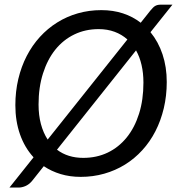

<svg xmlns="http://www.w3.org/2000/svg" viewBox="-20 -770 787 844"><path d="M713 -409.5Q713 -349 700 -294.2Q687 -239.5 663.2 -193.2Q639.5 -147 605.5 -109.8Q571.5 -72.5 529.5 -46.5Q487.5 -20.5 438.2 -6.5Q389 7.5 335 7.5Q287 7.5 246.5 -4.8Q206 -17 172.5 -39.5L120 26.5Q107 41.5 91.5 48Q76 54.5 61.5 54.5H21.5L127.5 -78.5Q88.5 -121 68 -179.2Q47.5 -237.5 47.5 -307.5Q47.5 -368 60.5 -422.8Q73.5 -477.5 97.5 -524Q121.5 -570.5 155.5 -607.8Q189.5 -645 231.5 -671.2Q273.5 -697.5 322.5 -711.5Q371.5 -725.5 425.5 -725.5Q477 -725.5 520.5 -711.2Q564 -697 598.5 -670L641 -723.5Q647 -730.5 651.8 -735.5Q656.5 -740.5 661.5 -743.5Q666.5 -746.5 672.5 -748Q678.5 -749.5 687 -749.5H738L641.5 -628.5Q676 -586.5 694.5 -531Q713 -475.5 713 -409.5ZM149.5 -310.5Q149.5 -263.5 159.8 -225Q170 -186.5 189.5 -156.5L540 -596.5Q515.5 -618.5 483.8 -630.2Q452 -642 413.5 -642Q355 -642 306.5 -618.5Q258 -595 223.2 -551.8Q188.5 -508.5 169 -447.2Q149.5 -386 149.5 -310.5ZM610.5 -407Q610.5 -449 602.2 -484.5Q594 -520 578 -548.5L230.5 -112Q278 -76 346 -76Q405 -76 453.5 -99.2Q502 -122.5 537 -165.8Q572 -209 591.2 -270Q610.5 -331 610.5 -407Z"/></svg>

Font: Lato Medium
Style: Italic
Weight: 500
Italic angle: -7°
Designer: Lukasz Dziedzic
Foundry: tyPoland Lukasz Dziedzic
Version: Version 2.006; 2014-01-15